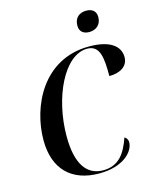

<svg xmlns="http://www.w3.org/2000/svg" viewBox="-136 -1025 916 1127"><g transform="rotate(-15 322.5 -461.5)"><path d="M484 -807C521 -807 557 -829 557 -879C557 -919 529 -933 497 -933C459 -933 425 -912 425 -861C425 -823 451 -807 484 -807ZM326 10C471 10 542 -64 542 -123C542 -138 533 -151 522 -156C491 -66 448 -2 353 -2C252 -2 196 -83 196 -250C196 -485 305 -716 445 -716C524 -716 530 -636 530 -527C596 -527 645 -556 645 -612C645 -680 584 -726 460 -726C178 -726 59 -466 59 -263C59 -86 159 10 326 10Z"/></g></svg>

Font: Noto Serif Display SemiCondensed SemiBold
Style: Italic
Weight: 600
Width: 4
Italic angle: -12°
Designer: Monotype Design Team
Foundry: Monotype Imaging Inc.
Version: Version 2.009